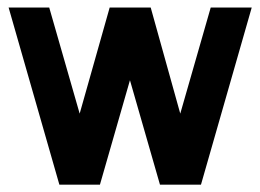

<svg xmlns="http://www.w3.org/2000/svg" viewBox="-20 -502 707 522"><path d="M414.9 0 333.3 -283.9 251.7 0H141.4L3.4 -481.6H113.8L196.6 -193.1L278.2 -481.6H389.7L470.1 -193.1L552.9 -481.6H664.4L526.4 0Z"/></svg>

Font: Dhurjati
Style: Regular
Weight: 400
Designer: Purushoth Kumar Guthula
Foundry: Andhrapradesh Society for Knowledge Networks
Version: Version 1.0.5; ttfautohint (v1.2.25-373a) -l 7 -r 28 -G 50 -